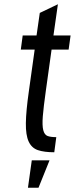

<svg xmlns="http://www.w3.org/2000/svg" viewBox="-20 -706 352 902"><path d="M86.6 -539.3 77.7 -472.9H142.9L115.6 -277.6Q102.3 -184.3 101.5 -127.8Q100.7 -71.3 114.7 -41Q128.7 -10.7 158.1 -0.7Q187.6 9.3 235 9.3L244.4 -61.7Q218.4 -61.7 203.6 -67.1Q188.9 -72.6 183.3 -94.4Q177.7 -116.1 181.1 -159.6Q184.6 -203.1 195.3 -279.3L222.3 -472.9H302.4L311.6 -539.3H231.1L252 -686L166.9 -645.3L151.7 -539.3ZM111.3 175.9H160.9L212.7 47.3H129.3Z"/></svg>

Font: Secuela ExtLt
Style: Italic
Weight: 200
Italic angle: -8°
Designer: Fernando Haro
Foundry: deFharo
Version: Version 1.704